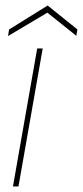

<svg xmlns="http://www.w3.org/2000/svg" viewBox="-20 -677 301 697"><path d="M27 0 115 -501H135L47 0ZM9 -546 13 -570 153 -657 261 -570 257 -547 152 -631Z"/></svg>

Font: DM Sans 18pt Thin
Style: Italic
Weight: 250
Italic angle: -10°
Designer: Colophon Foundry, Jonny Pinhorn
Foundry: Colophon Foundry
Version: Version 4.004;gftools[0.9.30]